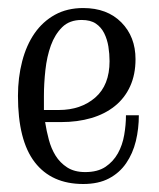

<svg xmlns="http://www.w3.org/2000/svg" viewBox="-20 -440 397 480"><path d="M24.9 -200.2Q24.9 -246.1 35.4 -286.6Q45.9 -327.1 66.4 -356.7Q86.9 -386.2 117.4 -403.1Q147.9 -419.9 188 -419.9Q248 -419.9 283.4 -384Q318.8 -348.1 318.8 -292Q318.8 -253.9 305.4 -224.4Q292 -194.8 267.1 -174.8Q242.2 -154.8 208 -144.8Q173.8 -134.8 132.8 -134.8H92.8Q96.2 -112.8 102.1 -90.8Q107.9 -68.8 118.9 -51Q129.9 -33.2 147.9 -21.5Q166 -9.8 192.9 -9.8Q224.1 -9.8 243.7 -22.9Q263.2 -36.1 274.7 -56.6Q286.1 -77.1 290.5 -102.5Q294.9 -127.9 294.9 -151.9H327.1Q327.1 -118.2 319.6 -87.2Q312 -56.2 295.4 -32Q278.8 -7.8 252.4 6.1Q226.1 20 188 20Q108.9 20 66.9 -34.4Q24.9 -88.9 24.9 -200.2ZM89.8 -165H127Q182.1 -165 218 -196Q253.9 -227.1 253.9 -287.1Q253.9 -305.2 251 -323.5Q248 -341.8 240.5 -356.9Q232.9 -372.1 219.5 -381.1Q206.1 -390.1 184.1 -390.1Q153.8 -390.1 135.5 -372.1Q117.2 -354 107.2 -326.4Q97.2 -298.8 93.5 -264.9Q89.8 -231 89.8 -200.2Z"/></svg>

Font: Sevillana
Style: Regular
Weight: 400
Designer: Olga Umpeleva
Foundry: Brownfox
Version: Version 1.001